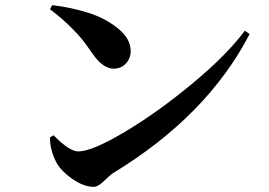

<svg xmlns="http://www.w3.org/2000/svg" viewBox="-20 -724 1040 741"><path d="M172.9 -688.5 181.6 -704.1Q255.9 -695.3 321.8 -674.3Q387.7 -653.3 436 -613.8Q484.4 -574.2 484.4 -526.4Q484.4 -499 465.8 -479Q447.3 -459 418.9 -459Q378.9 -459 340.8 -511.7Q311.5 -553.7 296.4 -572.8Q281.2 -591.8 250 -622.6Q218.8 -653.3 172.9 -688.5ZM282.2 -139.6Q335 -139.6 461.4 -214.8Q587.9 -290 722.2 -401.4Q856.4 -512.7 924.8 -605.5L943.4 -592.8Q780.3 -277.3 416 -55.7Q405.3 -48.8 381.8 -25.9Q358.4 -2.9 341.8 -2.9Q301.8 -2.9 256.3 -35.6Q210.9 -68.4 195.3 -101.6Q172.9 -146.5 172.9 -193.4L186.5 -202.1Q188.5 -200.2 191.4 -197.3Q249 -139.6 282.2 -139.6Z"/></svg>

Font: GenYoMin TW TTF Bold
Style: Regular
Weight: 700
Version: Version 1.300